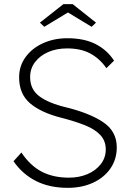

<svg xmlns="http://www.w3.org/2000/svg" viewBox="-20 -894 627 924"><path d="M306 10Q218 10 153 -23Q88 -56 45 -118L83 -160Q125 -97 180.5 -68Q236 -39 312 -39Q361 -39 401 -56Q441 -73 465 -104Q489 -135 489 -175Q489 -216 463 -244Q437 -272 389.5 -291Q342 -310 276 -327Q177 -352 124.5 -397Q72 -442 72 -522Q72 -576 102.5 -618.5Q133 -661 186 -685.5Q239 -710 304 -710Q385 -710 440 -682Q495 -654 529 -602L492 -566Q460 -612 414.5 -636.5Q369 -661 303 -661Q252 -661 212 -643.5Q172 -626 148.5 -595Q125 -564 125 -523Q125 -464 169 -431Q213 -398 296 -378Q411 -350 476.5 -306Q542 -262 542 -185Q542 -128 512 -84Q482 -40 428.5 -15Q375 10 306 10ZM193 -765 172 -785 285 -874H330L442 -785L421 -765L307 -834Z"/></svg>

Font: Readex Pro ExtraLight
Style: Regular
Weight: 200
Designer: Bonnie Shaver-Troup, Thomas Jockin
Foundry: Lexend
Version: Version 1.203; ttfautohint (v1.8.3)